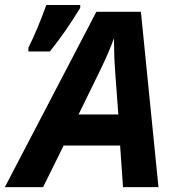

<svg xmlns="http://www.w3.org/2000/svg" viewBox="-80 -765 728 785"><path d="M411.1 -169.9H180.2L96.2 0H-60.1L314 -716.8H496.1L567.9 0H422.9ZM403.8 -296.9 391.1 -467.8Q386.2 -531.7 386.2 -591.3V-608.9Q364.7 -550.3 333 -484.9L241.2 -296.9ZM36.1 -569.8Q73.2 -644 109.4 -744.6H248V-732.9Q189.5 -636.2 124 -554.7H36.1Z"/></svg>

Font: Zoram GWebM
Style: Bold Italic
Weight: 700
Italic angle: -12°
Foundry: Ascender Corporation
Version: Version 1.000